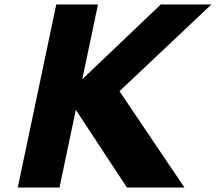

<svg xmlns="http://www.w3.org/2000/svg" viewBox="-20 -845 972 865"><path d="M811 0 518.3 -434 932.5 -825H704.5L350.6 -488L421.5 -825H233.5L60 0H248L321.6 -350L552 0Z"/></svg>

Font: Hussar
Style: BdOblTwo
Weight: 700
Foundry: Cannot Into Space Fonts
Version: Version 2.00